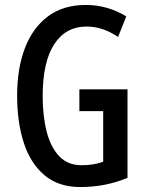

<svg xmlns="http://www.w3.org/2000/svg" viewBox="-20 -795 590 774"><path d="M300 -435H494V-78Q448 -59 401 -50Q354 -41 303 -41Q216 -41 159.5 -88.5Q103 -136 76 -219Q49 -302 49 -410Q49 -518 80 -600Q111 -682 172.5 -728.5Q234 -775 326 -775Q371 -775 412 -763Q453 -751 489 -729L456 -646Q394 -688 329 -688Q245 -688 198.5 -616.5Q152 -545 152 -407Q152 -328 168 -265Q184 -202 218.5 -165.5Q253 -129 308 -129Q335 -129 355.5 -132.5Q376 -136 396 -143V-347H300Z"/></svg>

Font: Noto Sans Tamil UI ExtraCondensed Medium
Style: Regular
Weight: 500
Width: 2
Designer: Jelle Bosma - Monotype Design Team
Foundry: Monotype Imaging Inc.
Version: Version 2.004; ttfautohint (v1.8.4.7-5d5b)